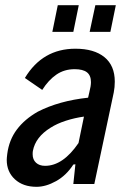

<svg xmlns="http://www.w3.org/2000/svg" viewBox="-20 -710 493 741"><path d="M423 -395Q423 -373 419 -353L344 0H263L271 -76L263 -75Q236 -33 196.5 -11Q157 11 121 11Q69 11 37.5 -18Q6 -47 6 -93Q6 -100 8 -116Q15 -170 45 -210Q75 -250 126 -279Q208 -321 320 -333L325 -355Q331 -378 331 -393Q331 -419 315.5 -431Q300 -443 268 -443Q228 -443 197.5 -422Q167 -401 143 -363L76 -409Q144 -522 271 -522Q343 -522 383 -489.5Q423 -457 423 -395ZM283 -158 304 -260Q268 -255 234 -244Q200 -233 175 -217Q117 -181 107 -128Q106 -124 106 -115Q106 -94 119 -82Q132 -70 154 -70Q223 -70 283 -158ZM203 -690H284L263 -587H182ZM348 -690H427L406 -587H326Z"/></svg>

Font: Decalotype Medium Italic
Style: Regular
Weight: 500
Italic angle: -12°
Designer: Alfredo Marco Pradil
Foundry: Alfredo Marco Pradil
Version: Version 1.0